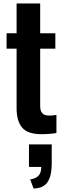

<svg xmlns="http://www.w3.org/2000/svg" viewBox="-20 -771 370 1113"><path d="M220.2 6.8Q141.1 6.8 108.6 -31Q76.2 -68.8 76.2 -144V-488.8H18.1V-578.1H76.2V-751H212.9V-578.1H300.8V-488.8H212.9V-155.8Q212.9 -127 225.6 -114Q238.3 -101.1 265.1 -101.1Q289.6 -101.1 307.1 -105V0Q268.6 6.8 220.2 6.8ZM174.8 321.8 154.8 269Q186 265.1 202.6 248.3Q219.2 231.4 219.2 196.8H147.9V65.9H279.8V183.1Q278.8 250.5 255.1 285.4Q231.4 320.3 174.8 321.8Z"/></svg>

Font: Oswald Medium
Style: Regular
Weight: 500
Designer: Vernon Adams
Foundry: Vernon Adams
Version: Version 4.103